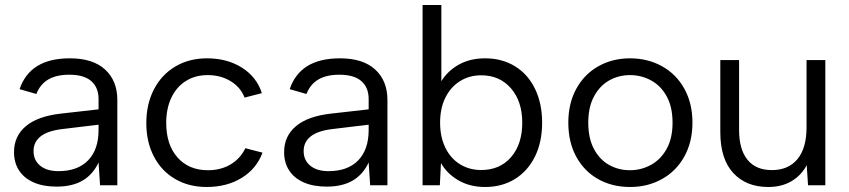

<svg xmlns="http://www.w3.org/2000/svg" viewBox="-20 -740 3391 767"><path d="M36 -132.5Q36 -196.2 83.5 -236.1Q131 -275.9 223.6 -286.2L373.7 -303.2V-344.7Q373.7 -390.4 344.7 -415.9Q315.6 -441.5 256.8 -441.5Q204.7 -441.5 172.4 -422.2Q140.1 -402.9 125.3 -364.6L58.3 -383.8Q78.5 -444.5 128.4 -475.8Q178.3 -507 259.2 -507Q351 -507 399.8 -462.3Q448.7 -417.5 448.7 -340.8V0H379.7L373.7 -91Q351.7 -43.4 310.3 -18.9Q268.9 5.5 206.3 5.5Q153 5.5 114.9 -11.1Q76.8 -27.7 56.4 -58.6Q36 -89.5 36 -132.5ZM373.7 -220.5V-241.9L228.5 -224.4Q170.4 -217.4 142.2 -195.1Q114 -172.8 114 -136.5Q114 -99.9 140.5 -78.1Q166.9 -56.3 213.7 -56.3Q290.1 -56.3 331.9 -99.4Q373.7 -142.4 373.7 -220.5Z M564.5 -248.3Q564.5 -324.5 595.2 -383.4Q625.8 -442.3 680.8 -474.6Q735.8 -507 806.8 -507Q888 -507 947 -469.4Q1006 -431.8 1026 -368L957 -350.1Q941.5 -391.1 901.5 -415.6Q861.6 -440 809.8 -440Q759.9 -440 722.5 -416.4Q685.1 -392.9 664.6 -349.7Q644 -306.6 644 -249Q644 -161.9 689.1 -111Q734.2 -60 810.8 -60Q862.1 -60 901 -83.1Q939.9 -106.1 960.2 -147.9L1028.7 -130.2Q1005 -66 945.6 -29.5Q886.3 7 805.5 7Q734.5 7 679.8 -24.9Q625 -56.7 594.8 -114.7Q564.5 -172.7 564.5 -248.3Z M1115 -132.5Q1115 -196.2 1162.5 -236.1Q1210 -275.9 1302.6 -286.2L1452.7 -303.2V-344.7Q1452.7 -390.4 1423.7 -415.9Q1394.6 -441.5 1335.8 -441.5Q1283.7 -441.5 1251.4 -422.2Q1219.1 -402.9 1204.3 -364.6L1137.3 -383.8Q1157.5 -444.5 1207.4 -475.8Q1257.3 -507 1338.2 -507Q1430 -507 1478.8 -462.3Q1527.7 -417.5 1527.7 -340.8V0H1458.7L1452.7 -91Q1430.7 -43.4 1389.3 -18.9Q1347.9 5.5 1285.3 5.5Q1232 5.5 1193.9 -11.1Q1155.8 -27.7 1135.4 -58.6Q1115 -89.5 1115 -132.5ZM1452.7 -220.5V-241.9L1307.5 -224.4Q1249.4 -217.4 1221.2 -195.1Q1193 -172.8 1193 -136.5Q1193 -99.9 1219.5 -78.1Q1245.9 -56.3 1292.7 -56.3Q1369.1 -56.3 1410.9 -99.4Q1452.7 -142.4 1452.7 -220.5Z M1741.6 -88.5 1737.1 0H1668.1V-720H1743.1V-415.5Q1768.5 -457.1 1813.3 -482.1Q1858.1 -507 1918 -507Q1985.7 -507 2037.5 -475.1Q2089.2 -443.3 2117.5 -384.8Q2145.7 -326.3 2145.7 -250Q2145.7 -172.7 2117.1 -114.7Q2088.5 -56.7 2037.1 -24.9Q1985.7 7 1918 7Q1857.4 7 1811.8 -19.3Q1766.3 -45.6 1741.6 -88.5ZM2066.3 -250Q2066.3 -335.1 2021.2 -387.2Q1976.1 -439.2 1902.3 -439.2Q1855 -439.2 1817.7 -415.9Q1780.4 -392.7 1759.2 -350Q1738.1 -307.3 1738.1 -250Q1738.1 -192.9 1759.2 -149.8Q1780.4 -106.6 1817.8 -83.7Q1855.2 -60.8 1902.3 -60.8Q1976.9 -60.8 2021.6 -112.3Q2066.3 -163.9 2066.3 -250Z M2250.3 -250.1Q2250.3 -327.3 2282.4 -385.7Q2314.5 -444.1 2370.7 -475.5Q2427 -507 2496.6 -507Q2567.3 -507 2624.4 -475.5Q2681.5 -444 2713.8 -385.6Q2746.2 -327.3 2746.2 -250Q2746.2 -172.7 2713.5 -114.2Q2680.7 -55.7 2624 -24.4Q2567.3 7 2496.9 7Q2425.5 7 2369.7 -24.4Q2313.8 -55.7 2282 -113.9Q2250.3 -172 2250.3 -250.1ZM2666.7 -250Q2666.7 -312.2 2643.5 -354.8Q2620.2 -397.4 2581.1 -418.7Q2542.1 -440 2496.8 -440Q2451.5 -440 2413.6 -418.7Q2375.8 -397.4 2352.9 -354.8Q2330 -312.2 2330 -249.9Q2330 -187.7 2352.6 -145.1Q2375.1 -102.6 2412.9 -81.3Q2450.7 -60 2496.8 -60Q2541.3 -60 2580.4 -81.3Q2619.4 -102.6 2643.1 -145.2Q2666.7 -187.8 2666.7 -250Z M3277 0H3207.9L3202.7 -80Q3180.5 -38.9 3141.4 -15.9Q3102.4 7 3049.1 7Q2960.8 7 2909.2 -48.9Q2857.5 -104.8 2857.5 -212V-500H2932.5V-220.7Q2932.5 -142.9 2966.1 -101.7Q2999.7 -60.5 3063.5 -60.5Q3129.3 -60.5 3165.6 -104.3Q3202 -148.2 3202 -232.1V-500H3277Z"/></svg>

Font: AF Albert Sans Medium
Style: Regular
Weight: 500
Designer: Andreas Rasmussen
Foundry: a.Foundry
Version: Version 1.300;Glyphs 3.2 (3231)